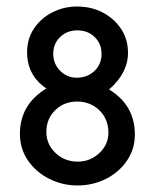

<svg xmlns="http://www.w3.org/2000/svg" viewBox="-20 -558 474 588"><path d="M393 -146Q393 -236 314 -284Q342 -308 357 -336.5Q372 -365 372 -396Q372 -438 350.5 -470Q329 -502 294 -520Q259 -538 216 -538Q175 -538 140 -520Q105 -502 84 -470.5Q63 -439 63 -398Q63 -327 122 -287Q41 -238 41 -148Q41 -102 66 -66Q91 -30 131.5 -10Q172 10 217 10Q264 10 304 -10Q344 -30 368.5 -65.5Q393 -101 393 -146ZM291 -393Q291 -361 269 -340.5Q247 -320 215 -320Q185 -320 164 -341.5Q143 -363 143 -393Q143 -424 164 -444.5Q185 -465 217 -465Q249 -465 270 -444.5Q291 -424 291 -393ZM312 -152Q312 -115 284 -89Q256 -63 218 -63Q178 -63 150 -89.5Q122 -116 122 -154Q122 -194 149 -220.5Q176 -247 216 -247Q257 -247 284.5 -220Q312 -193 312 -152Z"/></svg>

Font: Lisu Bosa
Style: Regular
Weight: 400
Designer: David Morse, Annie Olsen, Victor Gaultney, Frank Grießhammer (Latin)
Foundry: SIL International
Version: Version 2.000